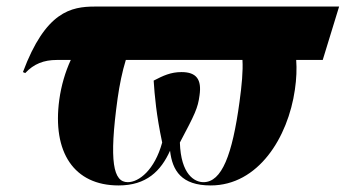

<svg xmlns="http://www.w3.org/2000/svg" viewBox="-20 -556 1055 586"><path d="M57 -333C83 -361 114 -373 153 -373H196C179 -336 167 -295 161 -252C139 -91 206 10 342 10C427 10 471 -34 499 -96C506 -35 534 10 623 10C768 10 859 -136 880 -282C885 -316 886 -346 884 -373H965L1015 -536H270C197 -536 119 -521 50 -336ZM601 0C574 0 532 -23 529 -121C575 -208 584 -226 589 -265C596 -313 580 -336 534 -336C501 -336 478 -325 449 -310C452 -264 457 -206 475 -121C452 -37 404 0 370 0C326 0 312 -61 339 -256C345 -298 353 -337 364 -373H720C722 -339 718 -296 711 -245C689 -83 657 0 601 0Z"/></svg>

Font: Noto Serif Display SemiCondensed Black
Style: Italic
Weight: 900
Width: 4
Italic angle: -12°
Designer: Monotype Design Team
Foundry: Monotype Imaging Inc.
Version: Version 2.009